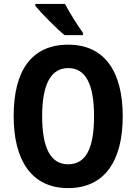

<svg xmlns="http://www.w3.org/2000/svg" viewBox="-20 -1020 698 984"><path d="M313 -1000H161V-990C190 -954 271 -872 311 -840H405V-852C380 -886 335 -957 313 -1000ZM609 -424C609 -649 519 -791 330 -791C143 -791 50 -660 50 -425C50 -201 140 -56 329 -56C519 -56 609 -199 609 -424ZM196 -424C196 -585 239 -671 330 -671C420 -671 462 -587 462 -424C462 -261 421 -178 329 -178C239 -178 196 -263 196 -424Z"/></svg>

Font: Noto Sans Malayalam UI Condensed
Style: Bold
Weight: 700
Width: 3
Designer: Jelle Bosma - Monotype Design Team
Foundry: Monotype Imaging Inc.
Version: Version 2.104